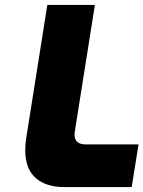

<svg xmlns="http://www.w3.org/2000/svg" viewBox="-20 -763 585 783"><path d="M83 -150Q83 -176 87 -200L173 -743H367L285 -226Q284 -221 284 -213Q284 -174 331 -174H545L517 0H243Q167 0 125 -37.5Q83 -75 83 -150Z"/></svg>

Font: Exo Black
Style: Italic
Weight: 900
Italic angle: -9°
Designer: Natanael Gama
Foundry: Natanael Gama
Version: Version 1.500; ttfautohint (v1.6)